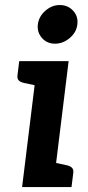

<svg xmlns="http://www.w3.org/2000/svg" viewBox="-20 -763 360 783"><path d="M70.1 0 133.3 -513.8H259.9L196.7 0ZM172.4 0 197.5 -100.8 253.5 -88.8Q267 -85.6 273.7 -78.6Q280.4 -71.6 278.9 -58.1L271.6 0ZM157.6 -513.8 132.5 -413.1 76.5 -425.1Q63 -428.2 56.3 -435.2Q49.6 -442.2 51.2 -455.7L58.4 -513.8ZM204.1 -584.8Q171.8 -584.8 151.3 -608Q130.7 -631.3 134.3 -663.2Q138.4 -696 165.1 -719.3Q191.8 -742.5 223.5 -742.5Q256.9 -742.5 278.2 -719.3Q299.6 -696 295.4 -663.2Q291.9 -631.3 264.4 -608Q236.9 -584.8 204.1 -584.8Z"/></svg>

Font: Aleo
Style: Italic
Weight: 400
Italic angle: -7°
Designer: Alessio Laiso
Foundry: Alessio Laiso
Version: Version 2.001;gftools[0.9.29]